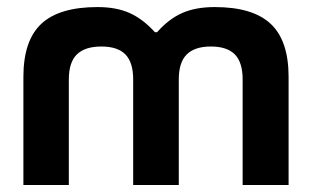

<svg xmlns="http://www.w3.org/2000/svg" viewBox="-20 -529 892 549"><path d="M46.9 -309.1Q46.9 -413.1 98.1 -460.9Q149.4 -508.8 258.8 -508.8Q312.5 -508.8 350.3 -491.9Q388.2 -475.1 422.9 -437H429.2Q462.9 -475.1 501.2 -491.9Q539.6 -508.8 594.2 -508.8Q702.6 -508.8 753.9 -460.9Q805.2 -413.1 805.2 -309.1V0H673.8V-301.8Q673.8 -350.6 651.6 -373.3Q629.4 -396 583 -396Q536.6 -396 513.9 -373.3Q491.2 -350.6 491.2 -301.8V0H360.8V-301.8Q360.8 -350.6 338.6 -373.3Q316.4 -396 270 -396Q222.7 -396 199.7 -373.3Q176.8 -350.6 176.8 -301.8V0H46.9Z"/></svg>

Font: LT Wave Text Bold
Style: Regular
Weight: 700
Designer: Daniel Lyons
Version: Version 2.5 (Glyphs App)